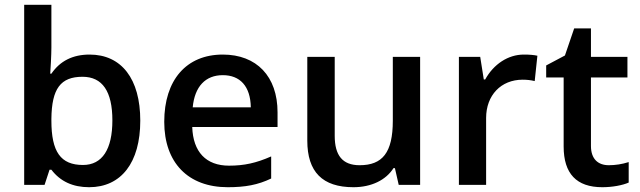

<svg xmlns="http://www.w3.org/2000/svg" viewBox="-20 -780 2698 810"><path d="M357.9 -549.8C287.1 -549.8 233.4 -522.9 196.8 -469.2H191.9C193.4 -483.4 196.8 -552.2 196.8 -579.1V-759.8H82V0H168L189 -64H196.8C234.4 -14.6 287.6 9.8 356 9.8C491.2 9.8 571.8 -93.8 571.8 -271C571.8 -447.3 492.7 -549.8 357.9 -549.8ZM328.1 -456.1C412.1 -456.1 454.1 -394.5 454.1 -272C454.1 -150.4 411.6 -84 330.1 -84C235.8 -84 196.8 -139.6 196.8 -271V-278.8C198.2 -406.2 235.8 -456.1 328.1 -456.1Z M940.9 9.8C1014.6 9.8 1067.9 0 1124 -26.9V-120.1C1061 -92.3 1010.3 -81.1 946.3 -81.1C849.1 -81.1 794.4 -139.2 791 -244.1H1150.9V-306.2C1150.9 -458 1062.5 -549.8 919.9 -549.8C766.1 -549.8 672.9 -442.4 672.9 -266.1C672.9 -94.2 772.9 9.8 940.9 9.8ZM919.9 -462.9C992.7 -462.9 1036.6 -416.5 1038.1 -327.1H793C801.3 -415.5 847.2 -462.9 919.9 -462.9Z M1752.4 0V-540H1637.2V-271C1637.2 -135.7 1593.3 -83 1497.1 -83C1424.8 -83 1392.1 -124.5 1392.1 -207V-540H1276.4V-187C1276.4 -54.7 1340.3 9.8 1471.2 9.8C1546.9 9.8 1608.4 -20.5 1640.1 -70.8H1646L1662.1 0Z M2189.9 -549.8C2123.5 -549.8 2062.5 -509.3 2026.9 -444.8H2021L2005.9 -540H1916V0H2030.8V-282.2C2030.8 -377.9 2093.3 -443.8 2185.1 -443.8C2202.6 -443.8 2219.7 -441.9 2235.8 -438L2247.1 -544.9C2231.9 -548.3 2212.9 -549.8 2189.9 -549.8Z M2548.3 -83C2503.4 -83 2473.1 -108.9 2473.1 -164.1V-453.1H2627V-540H2473.1V-660.2H2402.3L2363.3 -545.9L2284.2 -503.9V-453.1H2357.9V-162.1C2357.9 -47.4 2412.1 9.8 2521 9.8C2564 9.8 2606.9 1.5 2632.3 -9.8V-96.2C2604.5 -87.4 2576.2 -83 2548.3 -83Z"/></svg>

Font: Open Sans 600
Style: Regular
Weight: 600
Foundry: Ascender Corporation
Version: Version 1.100;PS 001.100;hotconv 1.0.88;makeotf.lib2.5.64775